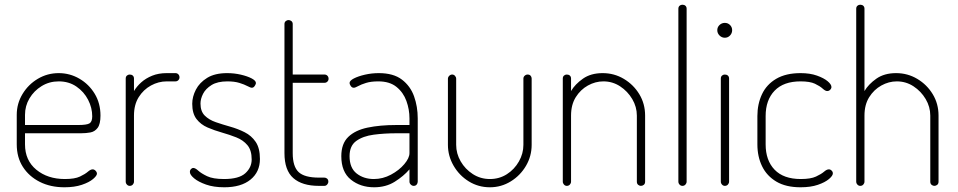

<svg xmlns="http://www.w3.org/2000/svg" viewBox="-20 -788 4063 814"><path d="M253 6Q194 6 148.5 -17Q103 -40 77 -80.5Q51 -121 51 -176V-301Q51 -349 75.5 -389.5Q100 -430 140.5 -454Q181 -478 229 -478Q276 -478 316.5 -454.5Q357 -431 381.5 -390.5Q406 -350 406 -298Q406 -262 394 -246Q382 -230 363.5 -226.5Q345 -223 323 -223H86V-176Q86 -108 134 -68.5Q182 -29 255 -29Q297 -29 319 -39.5Q341 -50 352.5 -60Q364 -70 373 -70Q378 -70 382 -67Q386 -64 388.5 -60Q391 -56 391 -52Q391 -43 374.5 -29Q358 -15 327 -4.5Q296 6 253 6ZM86 -258H311Q348 -258 359.5 -265Q371 -272 371 -295Q371 -331 353.5 -365Q336 -399 304 -421Q272 -443 229 -443Q189 -443 156.5 -423Q124 -403 105 -371Q86 -339 86 -301Z M530 0Q523 0 518 -5.5Q513 -11 513 -18V-455Q513 -463 518 -467.5Q523 -472 530 -472Q538 -472 543 -467.5Q548 -463 548 -455V-402Q560 -422 579 -439Q598 -456 625 -467Q652 -478 687 -478H724Q731 -478 736 -473Q741 -468 741 -460Q741 -453 736 -448Q731 -443 724 -443H687Q652 -443 620 -425.5Q588 -408 568 -376Q548 -344 548 -298V-18Q548 -11 543 -5.5Q538 0 530 0Z M931 6Q886 6 853.5 -5.5Q821 -17 803 -32Q785 -47 785 -59Q785 -64 787 -67.5Q789 -71 792.5 -73.5Q796 -76 799 -76Q808 -76 820.5 -64.5Q833 -53 858 -41Q883 -29 930 -29Q993 -29 1020 -53.5Q1047 -78 1047 -112Q1047 -151 1029 -172.5Q1011 -194 982 -205.5Q953 -217 921 -226Q889 -235 860 -247.5Q831 -260 813 -283.5Q795 -307 795 -348Q795 -378 810.5 -408Q826 -438 858.5 -458Q891 -478 943 -478Q973 -478 1001 -471.5Q1029 -465 1047 -455.5Q1065 -446 1065 -436Q1065 -433 1062.5 -428Q1060 -423 1056.5 -419.5Q1053 -416 1048 -416Q1042 -416 1029 -423Q1016 -430 995 -436.5Q974 -443 944 -443Q902 -443 877 -427.5Q852 -412 841 -390.5Q830 -369 830 -349Q830 -316 848 -298Q866 -280 895 -270Q924 -260 956 -251Q988 -242 1017 -227.5Q1046 -213 1064 -186.5Q1082 -160 1082 -114Q1082 -59 1042 -26.5Q1002 6 931 6Z M1332 0Q1261 0 1223.5 -33Q1186 -66 1186 -139V-686Q1186 -694 1191.5 -698.5Q1197 -703 1203 -703Q1210 -703 1215.5 -698.5Q1221 -694 1221 -686V-472H1356Q1363 -472 1368 -467Q1373 -462 1373 -454Q1373 -447 1368 -442Q1363 -437 1356 -437H1221V-139Q1221 -82 1246 -58.5Q1271 -35 1332 -35H1355Q1362 -35 1367 -30.5Q1372 -26 1372 -18Q1372 -11 1367 -5.5Q1362 0 1355 0Z M1566 6Q1508 6 1467.5 -26.5Q1427 -59 1427 -126Q1427 -179 1456.5 -207.5Q1486 -236 1538.5 -247Q1591 -258 1660 -258H1716V-286Q1716 -324 1703 -360Q1690 -396 1661 -419.5Q1632 -443 1584 -443Q1553 -443 1532 -436.5Q1511 -430 1498.5 -423Q1486 -416 1480 -416Q1472 -416 1467 -423.5Q1462 -431 1462 -436Q1462 -446 1480.5 -455.5Q1499 -465 1527.5 -471.5Q1556 -478 1586 -478Q1648 -478 1684 -450.5Q1720 -423 1735.5 -379.5Q1751 -336 1751 -286V-18Q1751 -11 1746.5 -5.5Q1742 0 1734 0Q1727 0 1721.5 -5.5Q1716 -11 1716 -18V-70Q1691 -41 1653.5 -17.5Q1616 6 1566 6ZM1565 -29Q1603 -29 1637.5 -47.5Q1672 -66 1694 -92Q1716 -118 1716 -139V-223H1661Q1610 -223 1564.5 -217Q1519 -211 1490.5 -190.5Q1462 -170 1462 -126Q1462 -76 1492 -52.5Q1522 -29 1565 -29Z M2057 6Q2008 6 1967.5 -19Q1927 -44 1903 -85.5Q1879 -127 1879 -174V-454Q1879 -461 1884.5 -466.5Q1890 -472 1897 -472Q1904 -472 1909 -466.5Q1914 -461 1914 -454V-174Q1914 -137 1933 -104Q1952 -71 1984.5 -50Q2017 -29 2057 -29Q2097 -29 2129 -49.5Q2161 -70 2180 -103.5Q2199 -137 2199 -174V-455Q2199 -462 2204.5 -467Q2210 -472 2217 -472Q2225 -472 2229.5 -467Q2234 -462 2234 -455V-174Q2234 -126 2210 -85Q2186 -44 2145.5 -19Q2105 6 2057 6Z M2383 0Q2376 0 2371 -5.5Q2366 -11 2366 -18V-455Q2366 -463 2371 -467.5Q2376 -472 2383 -472Q2391 -472 2396 -467.5Q2401 -463 2401 -455V-402Q2418 -431 2451.5 -454.5Q2485 -478 2535 -478Q2584 -478 2625 -453.5Q2666 -429 2690.5 -388.5Q2715 -348 2715 -298V-18Q2715 -9 2709.5 -4.5Q2704 0 2697 0Q2691 0 2685.5 -4.5Q2680 -9 2680 -18V-298Q2680 -335 2660.5 -368Q2641 -401 2609 -422Q2577 -443 2538 -443Q2504 -443 2472.5 -425.5Q2441 -408 2421 -376Q2401 -344 2401 -298V-18Q2401 -11 2396 -5.5Q2391 0 2383 0Z M2873 0Q2866 0 2861 -5.5Q2856 -11 2856 -18V-751Q2856 -759 2861 -763.5Q2866 -768 2873 -768Q2881 -768 2886 -763.5Q2891 -759 2891 -751V-18Q2891 -11 2886 -5.5Q2881 0 2873 0Z M3053 0Q3046 0 3041 -5.5Q3036 -11 3036 -18V-455Q3036 -463 3041 -467.5Q3046 -472 3053 -472Q3061 -472 3066 -467.5Q3071 -463 3071 -455V-18Q3071 -11 3066 -5.5Q3061 0 3053 0ZM3053 -628Q3040 -628 3030.5 -637.5Q3021 -647 3021 -660Q3021 -673 3030.5 -682Q3040 -691 3053 -691Q3066 -691 3075 -682Q3084 -673 3084 -660Q3084 -647 3075 -637.5Q3066 -628 3053 -628Z M3374 6Q3312 6 3271.5 -18Q3231 -42 3211 -83Q3191 -124 3191 -176V-296Q3191 -347 3210.5 -388.5Q3230 -430 3271 -454Q3312 -478 3374 -478Q3414 -478 3443.5 -467.5Q3473 -457 3489 -443.5Q3505 -430 3505 -419Q3505 -415 3502.5 -411Q3500 -407 3496 -404.5Q3492 -402 3487 -402Q3479 -402 3467.5 -412.5Q3456 -423 3435 -433Q3414 -443 3374 -443Q3302 -443 3264 -403.5Q3226 -364 3226 -296V-176Q3226 -108 3264 -68.5Q3302 -29 3375 -29Q3417 -29 3439.5 -39.5Q3462 -50 3473.5 -60Q3485 -70 3494 -70Q3499 -70 3502.5 -67.5Q3506 -65 3508.5 -61.5Q3511 -58 3511 -53Q3511 -43 3494.5 -29Q3478 -15 3447.5 -4.5Q3417 6 3374 6Z M3627 0Q3620 0 3615 -5.5Q3610 -11 3610 -18V-751Q3610 -759 3615 -763.5Q3620 -768 3627 -768Q3635 -768 3640 -763.5Q3645 -759 3645 -751V-402Q3662 -431 3695.5 -454.5Q3729 -478 3779 -478Q3828 -478 3869 -453.5Q3910 -429 3934.5 -388.5Q3959 -348 3959 -298V-18Q3959 -9 3953.5 -4.5Q3948 0 3941 0Q3935 0 3929.5 -4.5Q3924 -9 3924 -18V-298Q3924 -335 3904.5 -368Q3885 -401 3853 -422Q3821 -443 3782 -443Q3748 -443 3716.5 -425.5Q3685 -408 3665 -376Q3645 -344 3645 -298V-18Q3645 -11 3640 -5.5Q3635 0 3627 0Z"/></svg>

Font: Dosis ExtraLight
Style: Regular
Weight: 250
Designer: EdgarTolentino, PabloImpallari, IginoMarini
Foundry: EdgarTolentino, PabloImpallari, IginoMarini
Version: Version 3.001; ttfautohint (v1.8.2)